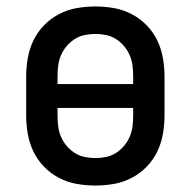

<svg xmlns="http://www.w3.org/2000/svg" viewBox="-20 -562 590 594"><path d="M275 12Q246 12 217.5 7Q189 2 163 -11.5Q137 -25 116.5 -46Q96 -67 83.5 -93Q71 -119 66 -147.5Q61 -176 61 -205V-325Q61 -354 66 -382.5Q71 -411 83.5 -437Q96 -463 116.5 -484Q137 -505 163 -518.5Q189 -532 217.5 -537Q246 -542 275 -542Q304 -542 332.5 -537Q361 -532 387 -518.5Q413 -505 433.5 -484Q454 -463 466.5 -437Q479 -411 484 -382.5Q489 -354 489 -325V-205Q489 -176 484 -147.5Q479 -119 466.5 -93Q454 -67 433.5 -46Q413 -25 387 -11.5Q361 2 332.5 7Q304 12 275 12ZM392 -302V-325Q392 -342 390 -358.5Q388 -375 381.5 -390.5Q375 -406 364 -419Q353 -432 339 -441Q325 -450 308.5 -453.5Q292 -457 275 -457Q258 -457 241.5 -453.5Q225 -450 211 -441Q197 -432 186 -419Q175 -406 168.5 -390.5Q162 -375 160 -358.5Q158 -342 158 -325V-302ZM275 -73Q292 -73 308.5 -76.5Q325 -80 339 -89Q353 -98 364 -111Q375 -124 381.5 -139.5Q388 -155 390 -171.5Q392 -188 392 -205V-228H158V-205Q158 -188 160 -171.5Q162 -155 168.5 -139.5Q175 -124 186 -111Q197 -98 211 -89Q225 -80 241.5 -76.5Q258 -73 275 -73Z"/></svg>

Font: Lode Dark Term
Style: Bold
Weight: 700
Monospace: yes
Designer: Belleve Invis
Foundry: Belleve Invis
Version: Version 29.2.0